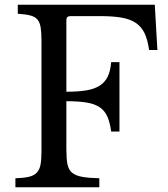

<svg xmlns="http://www.w3.org/2000/svg" viewBox="-20 -790 710 810"><path d="M260 -159Q260 -121 264.5 -97.5Q269 -74 284 -61.5Q299 -49 326.5 -44Q354 -39 399 -38V0H45V-38Q80 -39 101.5 -44Q123 -49 135 -61.5Q147 -74 151 -95.5Q155 -117 155 -152V-618Q155 -653 151.5 -674.5Q148 -696 137.5 -708Q127 -720 107 -725Q87 -730 55 -732V-770H633L644 -579H609Q603 -622 590 -649.5Q577 -677 553.5 -693Q530 -709 493.5 -715.5Q457 -722 404 -722H277Q260 -722 260 -705V-403Q308 -403 342.5 -408.5Q377 -414 399.5 -428Q422 -442 434 -466Q446 -490 449 -528H484V-235H449Q444 -273 433 -298Q422 -323 400.5 -337.5Q379 -352 345 -357.5Q311 -363 260 -363Z"/></svg>

Font: SVN-Libre Baskerville
Style: Regular
Weight: 400
Designer: Pablo Impallari, Rodrigo Fuenzalida
Foundry: Pablo Impallari, Rodrigo Fuenzalida
Version: Version 1.000; ttfautohint (v1.8.4)